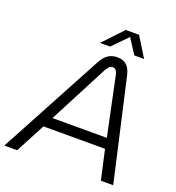

<svg xmlns="http://www.w3.org/2000/svg" viewBox="-191 -1003 1031 1125"><g transform="rotate(20 324.0 -440.0)"><path d="M-37 0 310 -646Q331 -684 355 -698.5Q379 -713 410 -713Q446 -713 467.5 -693.5Q489 -674 498 -634L642 0H565L524 -184H140L43 0ZM173 -248H512L435 -614Q431 -631 424 -640Q417 -649 403 -649Q391 -649 382.5 -640.5Q374 -632 365 -617ZM284 -757 400 -880H483L559 -757H498L438 -850L347 -757Z"/></g></svg>

Font: MuseoModerno Light
Style: Italic
Weight: 300
Italic angle: -9°
Designer: Pablo Cosgaya, Héctor Gatti, Marcela Romero, and the Authors of The MuseoModerno Project.
Foundry: Omnibus-Type Team
Version: Version 1.003